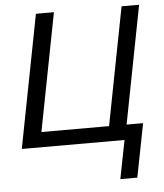

<svg xmlns="http://www.w3.org/2000/svg" viewBox="-59 -740 845 990"><g transform="rotate(-5 363.5 -244.5)"><path d="M665.5 -78.1 611.3 199.2H523.4L562.5 0H30.8L164.1 -688H257.3L139.2 -78.1H489.3L607.4 -688H698.2L580.1 -78.1Z"/></g></svg>

Font: Liberation Sans
Style: Italic
Weight: 400
Italic angle: -12°
Designer: Steve Matteson
Foundry: Ascender Corporation
Version: Version 2.1.5